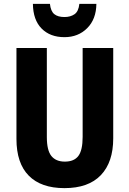

<svg xmlns="http://www.w3.org/2000/svg" viewBox="-20 -962 669 992"><path d="M565 -247Q565 -124 501 -57Q437 10 313 10Q192 10 128.5 -54.5Q65 -119 65 -244V-714H222V-254Q222 -185 245.5 -156Q269 -127 315 -127Q363 -127 385 -156.5Q407 -186 407 -255V-714H565ZM478 -942Q477 -863 430.5 -816.5Q384 -770 313 -770Q239 -770 195 -814.5Q151 -859 150 -942H238Q242 -904 260.5 -889Q279 -874 313 -874Q344 -874 365 -888.5Q386 -903 390 -942Z"/></svg>

Font: Noto Sans Ethiopic Condensed ExtraBold
Style: Regular
Weight: 800
Width: 3
Designer: Monotype Design Team
Foundry: Monotype Imaging Inc.
Version: Version 2.102; ttfautohint (v1.8.4.7-5d5b)